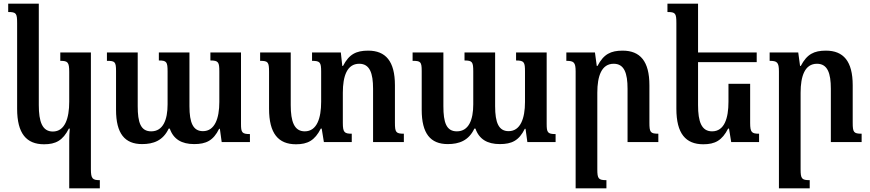

<svg xmlns="http://www.w3.org/2000/svg" viewBox="-20 -780 4775 1054"><path d="M360 254H528V209C488 209 479 201 479 149V-492H311V-446C352 -446 360 -439 360 -385V-221C360 -132 337 -58 270 -58C212 -58 193 -112 193 -203V-760H25V-714C69 -714 74 -707 74 -653V-183C74 -47 125 12 222 12C286 12 325 -9 358 -74H363C361 -53 360 -30 360 -8Z M1135 -492V-448C1180 -448 1184 -438 1184 -387V-220C1184 -130 1159 -60 1094 -60C1040 -60 1020 -106 1020 -197V-492H852V-448C895 -448 900 -440 900 -387V-207C900 -122 875 -59 810 -59C752 -59 736 -108 736 -197V-492H567V-446C611 -446 617 -441 617 -390V-177C617 -47 665 11 760 11C822 11 875 -8 906 -74H912C932 -16 977 11 1046 11C1111 11 1151 -8 1183 -73H1187L1197 0H1352V-44C1308 -44 1303 -53 1303 -100V-492Z M2148 -107V-312C2148 -444 2097 -502 2001 -502C1935 -502 1896 -482 1863 -418H1859L1851 -492H1693V-446C1737 -446 1743 -438 1743 -387V-221C1743 -132 1720 -59 1653 -59C1595 -59 1576 -113 1576 -203V-492H1408V-446C1452 -446 1457 -439 1457 -385V-183C1457 -47 1508 12 1605 12C1669 12 1708 -9 1741 -74H1746L1758 0H1911V-46C1871 -46 1862 -53 1862 -105V-271C1862 -362 1885 -430 1952 -430C2010 -430 2028 -378 2028 -293V0H2197V-46C2153 -46 2148 -54 2148 -107Z M2813 -492V-448C2858 -448 2862 -438 2862 -387V-220C2862 -130 2837 -60 2772 -60C2718 -60 2698 -106 2698 -197V-492H2530V-448C2573 -448 2578 -440 2578 -387V-207C2578 -122 2553 -59 2488 -59C2430 -59 2414 -108 2414 -197V-492H2245V-446C2289 -446 2295 -441 2295 -390V-177C2295 -47 2343 11 2438 11C2500 11 2553 -8 2584 -74H2590C2610 -16 2655 11 2724 11C2789 11 2829 -8 2861 -73H2865L2875 0H3030V-44C2986 -44 2981 -53 2981 -100V-492Z M3594 -46C3550 -46 3545 -54 3545 -107V-312C3545 -444 3494 -502 3398 -502C3333 -502 3294 -483 3260 -418H3256L3246 -492H3089V-446C3130 -446 3140 -438 3140 -388V254H3309V209C3265 209 3259 201 3259 149V-271C3259 -362 3282 -430 3349 -430C3407 -430 3425 -378 3425 -293V0H3594Z M4098 -320H3979V-221C3979 -132 3957 -59 3889 -59C3831 -59 3812 -112 3812 -203V-439H4134V-492H3812V-760H3644V-714C3688 -714 3693 -707 3693 -653V-183C3693 -47 3744 12 3841 12C3905 12 3944 -9 3977 -74H3982L3994 0H4147V-46C4107 -46 4098 -53 4098 -105Z M4710 -46C4666 -46 4661 -54 4661 -107V-312C4661 -444 4610 -502 4514 -502C4449 -502 4410 -483 4376 -418H4372L4362 -492H4205V-446C4246 -446 4256 -438 4256 -388V254H4425V209C4381 209 4375 201 4375 149V-271C4375 -362 4398 -430 4465 -430C4523 -430 4541 -378 4541 -293V0H4710Z"/></svg>

Font: Noto Serif Armenian SemiCondensed SemiBold
Style: Regular
Weight: 600
Width: 4
Designer: Monotype Design Team
Foundry: Monotype Imaging Inc.
Version: Version 2.008